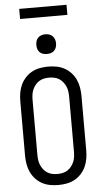

<svg xmlns="http://www.w3.org/2000/svg" viewBox="-70 -1163 640 1213"><g transform="rotate(-5 250.0 -557.0)"><path d="M250 8Q223 8 196.5 3Q170 -2 147 -14.5Q124 -27 105.5 -47Q87 -67 76 -91Q65 -115 60.5 -141.5Q56 -168 56 -195V-540Q56 -567 60.5 -593.5Q65 -620 76 -644Q87 -668 105.5 -688Q124 -708 147 -720.5Q170 -733 196.5 -738Q223 -743 250 -743Q277 -743 303.5 -738Q330 -733 353 -720.5Q376 -708 394.5 -688Q413 -668 424 -644Q435 -620 439.5 -593.5Q444 -567 444 -540V-195Q444 -168 439.5 -141.5Q435 -115 424 -91Q413 -67 394.5 -47Q376 -27 353 -14.5Q330 -2 303.5 3Q277 8 250 8ZM250 -62Q267 -62 283.5 -65.5Q300 -69 314 -78Q328 -87 338.5 -100.5Q349 -114 355.5 -129.5Q362 -145 364 -161.5Q366 -178 366 -195V-540Q366 -557 364 -573.5Q362 -590 355.5 -605.5Q349 -621 338.5 -634.5Q328 -648 314 -657Q300 -666 283.5 -669.5Q267 -673 250 -673Q233 -673 216.5 -669.5Q200 -666 186 -657Q172 -648 161.5 -634.5Q151 -621 144.5 -605.5Q138 -590 136 -573.5Q134 -557 134 -540V-195Q134 -178 136 -161.5Q138 -145 144.5 -129.5Q151 -114 161.5 -100.5Q172 -87 186 -78Q200 -69 216.5 -65.5Q233 -62 250 -62ZM250 -823Q237 -823 225 -826.5Q213 -830 204 -839Q195 -848 191.5 -860Q188 -872 188 -885Q188 -898 191.5 -910Q195 -922 204 -931Q213 -940 225 -944Q237 -948 250 -948Q263 -948 275 -944Q287 -940 296 -931Q305 -922 309 -910Q313 -898 313 -885Q313 -872 309 -860Q305 -848 296 -839Q287 -830 275 -826.5Q263 -823 250 -823ZM400 -1058H100V-1122H400Z"/></g></svg>

Font: Iosevka Term Curly
Style: Regular
Weight: 400
Designer: Belleve Invis
Foundry: Belleve Invis
Version: Version 32.3.0